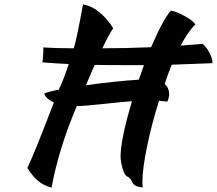

<svg xmlns="http://www.w3.org/2000/svg" viewBox="-20 -762 975 863"><path d="M522 -58.1Q522 -134.8 573.2 -307.1Q536.6 -304.7 448.7 -295.2Q360.8 -285.6 325.2 -285.2Q243.2 -91.8 211.9 81.1Q176.3 72.3 150.9 50.8Q125.5 29.3 103 -6.8Q134.3 -71.8 222.2 -301.8Q189 -315.9 178.2 -340.8Q187.5 -347.7 244.1 -358.9Q254.4 -379.9 262.7 -401.1Q271 -422.4 279.8 -447.3Q288.6 -472.2 289.1 -474.1Q241.7 -476.1 169.9 -481.9Q174.8 -503.9 174.8 -548.8Q204.1 -546.9 231.9 -546.1Q259.8 -545.4 281.7 -545.4Q303.7 -545.4 312 -544.9Q326.7 -595.7 353 -742.2Q392.6 -735.4 427.5 -706.5Q462.4 -677.7 488.8 -634.8Q472.7 -613.3 439.9 -544.9Q544.4 -544.9 659.2 -549.8Q713.9 -676.8 748 -713.9Q768.6 -712.4 808.6 -690.7Q848.6 -668.9 857.9 -651.9Q826.7 -622.1 792 -557.1Q824.7 -559.1 890.1 -564.9Q907.2 -552.2 921.1 -525.6Q935.1 -499 935.1 -478Q872.6 -475.1 752 -471.2Q736.3 -433.6 720.2 -384.8Q740.2 -366.2 740.2 -339.8Q740.2 -321.8 731.9 -305.2Q718.3 -307.1 694.8 -309.1Q661.1 -202.6 640.6 -101.8Q620.1 -1 620.1 54.2Q620.1 70.3 622.1 80.1Q602.1 79.1 590.3 72.8Q578.6 66.4 575.2 58.8Q571.8 51.3 566.4 43.2Q561 35.2 553.2 32.2Q540.5 27.8 531.2 -4.2Q522 -36.1 522 -58.1ZM627 -469.2Q450.7 -469.2 405.8 -470.2Q397.9 -454.1 384.3 -421.4Q370.6 -388.7 366.2 -378.9Q504.4 -397.9 604 -403.8Q606.4 -411.1 627 -469.2Z"/></svg>

Font: Kaushan Script
Style: Regular
Weight: 400
Designer: Pablo Impallari
Foundry: Pablo Impallari
Version: Version 1.002